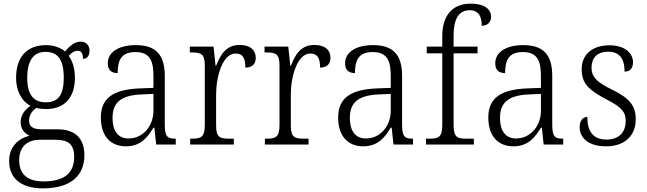

<svg xmlns="http://www.w3.org/2000/svg" viewBox="-20 -791 3543 1051"><path d="M216 240C368 240 442 169 442 59C442 -26 399 -83 296 -83H211C164 -83 139 -96 139 -130C139 -164 158 -185 179 -201C190 -196 218 -194 233 -194C338 -194 390 -263 390 -364C390 -422 375 -459 356 -486C373 -503 386 -513 406 -513C427 -513 434 -496 434 -469C459 -469 470 -488 470 -514C470 -540 454 -563 421 -563C382 -563 353 -529 336 -509C315 -528 277 -544 233 -544C124 -544 68 -476 68 -364C68 -298 96 -238 147 -212C118 -192 93 -162 93 -123C93 -82 117 -59 142 -48C87 -36 30 8 30 89C30 183 92 240 216 240ZM230 -231C164 -231 129 -273 129 -364C129 -462 165 -507 229 -507C297 -507 329 -464 329 -365C329 -270 298 -231 230 -231ZM218 202C117 202 85 150 85 86C85 4 138 -26 198 -26H284C353 -26 386 -2 386 68C386 148 342 202 218 202Z M669 10C751 10 788 -40 820 -92H825L835 0H942V-32H938C894 -32 882 -46 882 -111V-375C882 -493 832 -544 723 -544C626 -544 570 -503 570 -445C570 -408 589 -391 624 -391C624 -462 644 -506 721 -506C804 -506 820 -454 820 -372V-310L743 -307C600 -301 532 -254 532 -148C532 -40 591 10 669 10ZM684 -33C623 -33 596 -79 596 -145C596 -224 635 -269 753 -274L820 -277V-185C820 -103 764 -33 684 -33Z M1021 0H1260V-32H1235C1185 -32 1163 -38 1163 -103V-275C1163 -373 1199 -498 1269 -498C1309 -498 1323 -474 1323 -421C1364 -421 1380 -444 1380 -475C1380 -517 1350 -545 1292 -545C1216 -545 1186 -489 1163 -431H1160L1149 -536H1019V-504H1026C1080 -504 1101 -497 1101 -433V-106C1101 -39 1079 -32 1029 -32H1021Z M1430 0H1669V-32H1644C1594 -32 1572 -38 1572 -103V-275C1572 -373 1608 -498 1678 -498C1718 -498 1732 -474 1732 -421C1773 -421 1789 -444 1789 -475C1789 -517 1759 -545 1701 -545C1625 -545 1595 -489 1572 -431H1569L1558 -536H1428V-504H1435C1489 -504 1510 -497 1510 -433V-106C1510 -39 1488 -32 1438 -32H1430Z M1968 10C2050 10 2087 -40 2119 -92H2124L2134 0H2241V-32H2237C2193 -32 2181 -46 2181 -111V-375C2181 -493 2131 -544 2022 -544C1925 -544 1869 -503 1869 -445C1869 -408 1888 -391 1923 -391C1923 -462 1943 -506 2020 -506C2103 -506 2119 -454 2119 -372V-310L2042 -307C1899 -301 1831 -254 1831 -148C1831 -40 1890 10 1968 10ZM1983 -33C1922 -33 1895 -79 1895 -145C1895 -224 1934 -269 2052 -274L2119 -277V-185C2119 -103 2063 -33 1983 -33Z M2312 0H2574V-32H2533C2484 -32 2463 -39 2463 -107V-499H2594V-536H2463V-597C2463 -683 2489 -735 2551 -735C2603 -735 2617 -696 2617 -650C2647 -650 2668 -668 2668 -699C2668 -740 2634 -771 2556 -771C2458 -771 2401 -708 2401 -593V-536H2316V-499H2401V-107C2401 -39 2379 -32 2331 -32H2312Z M2790 10C2872 10 2909 -40 2941 -92H2946L2956 0H3063V-32H3059C3015 -32 3003 -46 3003 -111V-375C3003 -493 2953 -544 2844 -544C2747 -544 2691 -503 2691 -445C2691 -408 2710 -391 2745 -391C2745 -462 2765 -506 2842 -506C2925 -506 2941 -454 2941 -372V-310L2864 -307C2721 -301 2653 -254 2653 -148C2653 -40 2712 10 2790 10ZM2805 -33C2744 -33 2717 -79 2717 -145C2717 -224 2756 -269 2874 -274L2941 -277V-185C2941 -103 2885 -33 2805 -33Z M3298 10C3396 10 3460 -45 3460 -138C3460 -211 3428 -252 3333 -299C3254 -338 3218 -365 3218 -421C3218 -471 3246 -508 3309 -508C3368 -508 3399 -473 3399 -399C3429 -399 3445 -418 3445 -450C3445 -499 3402 -543 3316 -543C3224 -543 3164 -494 3164 -412C3164 -333 3203 -298 3303 -245C3385 -203 3405 -177 3405 -129C3405 -68 3369 -27 3300 -27C3222 -27 3195 -78 3195 -151C3175 -151 3153 -136 3153 -95C3153 -37 3200 10 3298 10Z"/></svg>

Font: Noto Serif Georgian SemiCondensed Light
Style: Regular
Weight: 300
Width: 4
Designer: Monotype Design Team, Akaki Razmadze
Foundry: Google LLC
Version: Version 2.003